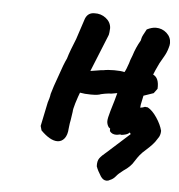

<svg xmlns="http://www.w3.org/2000/svg" viewBox="-44 -448 572 614"><g transform="rotate(5 242.0 -141.0)"><path d="M456 -265Q449 -250 445 -241.5Q441 -233 439 -227Q459 -218 457 -183L446 -168L414 -157Q410 -140 408 -128L407 -118Q416 -119 422 -122L431 -121Q446 -113 460.5 -91.5Q475 -70 480 -50Q480 -35 472 -25Q465 -13 456 -3.5Q447 6 439 13Q425 25 418 34Q413 40 404 54Q394 72 371 87Q355 99 349 107Q341 117 330 121Q326 124 320 124Q309 124 301 112Q290 95 285 81Q284 64 290.5 55Q297 46 313 33L384 -31L381 -36Q376 -31 369.5 -29Q363 -27 355 -26L351 -27H350Q342 -25 338 -25Q324 -25 317 -35V-43L312 -47Q306 -56 306 -66Q306 -75 313 -99Q325 -138 330 -158L313 -155Q298 -154 290 -152.5Q282 -151 278 -150Q270 -146 246 -146Q226 -146 211 -149Q209 -144 206 -135.5Q203 -127 199 -114Q193 -94 193 -86L189 -59Q187 -51 185 -32Q184 -11 175 0.5Q166 12 152 12Q129 12 99 -18L95 -32L111 -109Q113 -115 115 -122Q117 -129 118 -137L126 -163L137 -194Q151 -236 160 -254Q164 -268 170.5 -285Q177 -302 180 -309Q182 -312 192 -343.5Q202 -375 206 -386Q214 -406 235 -406Q256 -407 272 -394.5Q288 -382 289 -363Q289 -359 288 -349.5Q287 -340 285 -337L238 -221Q247 -222 260 -224.5Q273 -227 279 -227Q293 -230 314 -230Q335 -230 347 -227Q352 -235 359 -256Q361 -265 368 -282Q376 -308 390 -332Q391 -335 392 -340.5Q393 -346 406 -369Q422 -377 435 -377Q455 -377 469.5 -364Q484 -351 484 -332Q484 -325 481 -316Q477 -301 468 -286Q459 -271 456 -265Z"/></g></svg>

Font: Caveat
Style: Bold
Weight: 700
Designer: Pablo Impallari
Foundry: Pablo Impallari
Version: Version 1.500; ttfautohint (v1.6)